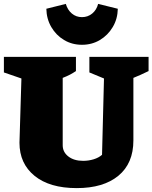

<svg xmlns="http://www.w3.org/2000/svg" viewBox="-34 -952 783 986"><path d="M360 14Q221 14 143.5 -49Q66 -112 66 -219L76 -549L-14 -580V-660H356V-587Q341 -577 326 -569Q311 -561 288 -552V-206Q288 -171 317 -148.5Q346 -126 393 -126Q421 -126 447 -134Q473 -142 490 -157L500 -549L425 -580V-660H729V-587Q708 -577 688.5 -568Q669 -559 651 -552V-231Q651 -113 574 -49.5Q497 14 360 14ZM387 -722Q336 -722 295 -746.5Q254 -771 229.5 -813Q205 -855 204 -907L304 -932Q313 -901 335 -882.5Q357 -864 387 -864Q417 -864 439.5 -882.5Q462 -901 470 -932L571 -907Q570 -855 545 -813Q520 -771 479 -746.5Q438 -722 387 -722Z"/></svg>

Font: Piazzolla Black
Style: Regular
Weight: 900
Designer: Juan Pablo del Peral
Foundry: Huerta Tipografica
Version: Version 1.330